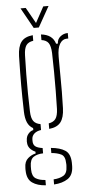

<svg xmlns="http://www.w3.org/2000/svg" viewBox="-60 -776 432 955"><g transform="rotate(-5 156.0 -298.0)"><path d="M129.5 145Q87.5 142.5 62 124.5Q36.5 106.5 35.5 64.5Q35.5 60 35.2 56.2Q35 52.5 35.5 49Q35.5 18 54.2 2.2Q73 -13.5 92.5 -17V-26Q55 -43 54.5 -75Q54 -78.5 54 -80.5Q54 -82.5 54.5 -85Q54.5 -105 66.2 -118.5Q78 -132 91 -134V-144Q71.5 -154.5 62.5 -175.5Q53.5 -196.5 52.5 -229.5Q51.5 -270 51 -301Q50.5 -332 50.5 -361.8Q50.5 -391.5 51 -426Q51.5 -460.5 52.5 -507Q54 -554 71.5 -577.2Q89 -600.5 129.5 -604.5V-576.5Q105 -573 94.2 -557.8Q83.5 -542.5 82.5 -508.5Q81 -461.5 80.5 -413.2Q80 -365 80.5 -318.2Q81 -271.5 82.5 -228Q83.5 -194.5 94.5 -179.5Q105.5 -164.5 129.5 -160.5V-131Q107.5 -128 95 -116.5Q82.5 -105 82.5 -87.5Q82.5 -85.5 82.5 -84Q82.5 -82.5 82.5 -80Q82.5 -62 93.5 -53.2Q104.5 -44.5 129.5 -41V-14.5Q101 -14 82.2 -2Q63.5 10 63 45Q63 49 63 53Q63 57 63 61.5Q63.5 94.5 82.2 105.8Q101 117 129.5 118.5ZM170.5 144.5V119Q200 117.5 219.5 106Q239 94.5 239.5 61Q240 57 240 52.8Q240 48.5 239.5 44.5Q239 9.5 219.8 -0.2Q200.5 -10 170.5 -12.5V-38Q216 -34 241.5 -17.2Q267 -0.5 268 44.5Q268 48.5 268 52.5Q268 56.5 268 61.5Q267 105.5 240 123.8Q213 142 170.5 144.5ZM170.5 -133V-160.5Q194.5 -164.5 205.2 -179.5Q216 -194.5 217.5 -228Q219 -271.5 219.2 -318.2Q219.5 -365 219.2 -413.2Q219 -461.5 217.5 -508.5Q216 -542.5 205.5 -557.8Q195 -573 170.5 -576.5V-604.5Q228 -598.5 241.5 -552H250.5Q250.5 -573.5 266.8 -586.8Q283 -600 304 -600V-572.5H296.5Q275 -572.5 261.8 -550.8Q248.5 -529 248.5 -486.5V-463Q248.5 -416 249 -381Q249.5 -346 249.2 -311Q249 -276 247.5 -229.5Q246 -183 228.2 -160Q210.5 -137 170.5 -133ZM137.5 -640 80.5 -742.5H106.5L151 -663.5L194 -742.5H220.5L163 -640Z"/></g></svg>

Font: Big Shoulders Stencil Display ExtraLight
Style: Regular
Weight: 250
Designer: Patric King
Foundry: XO Type Co
Version: Version 2.001